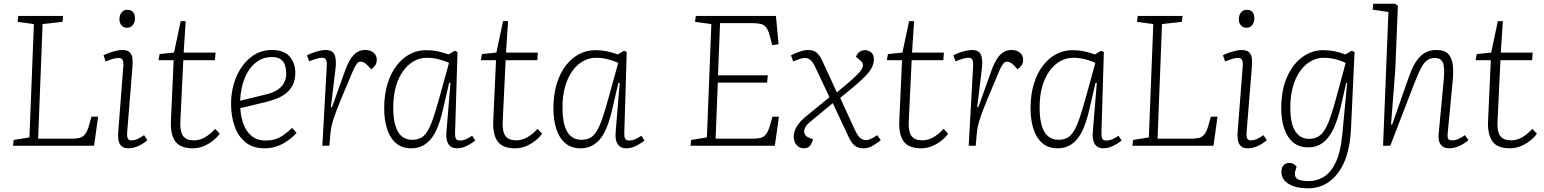

<svg xmlns="http://www.w3.org/2000/svg" viewBox="-20 -787 8337 1037"><path d="M54 -31 139 -45 163 -657 75 -669 79 -701H321L317 -669L210 -657L186 -38H363Q389 -38 407 -41.5Q425 -45 438.5 -61Q452 -77 462 -114L474 -157H510L488 0H50Z M646 -429Q648 -451 642.5 -462.5Q637 -474 621 -474Q607 -474 589.5 -469Q572 -464 551 -455L539 -488Q558 -499 589 -508Q620 -517 640 -517Q668 -517 680.5 -504.5Q693 -492 695.5 -471Q698 -450 695 -422L667 -74Q665 -48 670.5 -38.5Q676 -29 690 -29Q705 -29 721 -35.5Q737 -42 758 -57L776 -30Q764 -19 747.5 -9Q731 1 712 7.5Q693 14 673 14Q648 14 635.5 1.5Q623 -11 620 -29.5Q617 -48 618 -66ZM625 -683Q625 -705 636.5 -719.5Q648 -734 667 -734Q681 -734 690.5 -728.5Q700 -723 704.5 -712.5Q709 -702 709 -687Q709 -668 698 -652.5Q687 -637 666 -637Q648 -637 636.5 -650Q625 -663 625 -683Z M842 -495 920 -503 956 -673H983L972 -503H1144L1141 -462H970L954 -128Q952 -76 969 -52.5Q986 -29 1028 -29Q1059 -29 1088 -46Q1117 -63 1142 -91L1167 -65Q1151 -43 1127.5 -25Q1104 -7 1077 3.5Q1050 14 1021 14Q954 14 927 -23Q900 -60 903 -133L918 -462H836Z M1449 -517Q1514 -517 1544.5 -481.5Q1575 -446 1575 -394Q1575 -354 1560.5 -326.5Q1546 -299 1522 -281Q1498 -263 1469.5 -252.5Q1441 -242 1412 -235L1278 -203Q1280 -160 1294 -119.5Q1308 -79 1338 -53.5Q1368 -28 1416 -28Q1441 -28 1463 -34Q1485 -40 1508 -55.5Q1531 -71 1558 -96L1582 -69Q1566 -52 1547 -37Q1528 -22 1507 -10.5Q1486 1 1461.5 7.5Q1437 14 1408 14Q1346 14 1306 -18.5Q1266 -51 1247 -105.5Q1228 -160 1228 -225Q1228 -305 1256 -371Q1284 -437 1333.5 -477Q1383 -517 1449 -517ZM1526 -390Q1526 -412 1520 -432.5Q1514 -453 1497 -466Q1480 -479 1448 -479Q1399 -479 1361 -448.5Q1323 -418 1301.5 -365Q1280 -312 1277 -243L1417 -277Q1451 -285 1475 -299.5Q1499 -314 1512.5 -337Q1526 -360 1526 -390Z M1745 -432Q1746 -449 1742 -462Q1738 -475 1718 -475Q1707 -475 1690 -470Q1673 -465 1650 -456L1638 -488Q1649 -494 1667 -501Q1685 -508 1704.5 -512.5Q1724 -517 1738 -517Q1776 -517 1787 -491.5Q1798 -466 1792 -415L1767 -208H1773L1844 -406Q1857 -442 1872.5 -467Q1888 -492 1907.5 -504.5Q1927 -517 1952 -517Q1971 -517 1985 -510.5Q1999 -504 2007 -492Q2015 -480 2015 -464Q2015 -446 2006 -433.5Q1997 -421 1985 -413L1962 -437Q1954 -445 1945.5 -449.5Q1937 -454 1928 -454Q1923 -454 1918 -452Q1913 -450 1908 -443.5Q1903 -437 1897 -426.5Q1891 -416 1884 -399Q1846 -310 1823 -254Q1800 -198 1788 -164Q1776 -130 1771 -107Q1766 -84 1764 -59L1759 0H1721Z M2438 -74Q2437 -48 2442.5 -38Q2448 -28 2464 -28Q2481 -28 2497 -35Q2513 -42 2530 -54L2547 -28Q2533 -17 2517 -7.5Q2501 2 2484 8Q2467 14 2448 14Q2428 14 2414.5 4.5Q2401 -5 2395 -24Q2389 -43 2391 -71L2413 -339L2406 -340L2370 -185Q2358 -135 2342.5 -97.5Q2327 -60 2306.5 -35.5Q2286 -11 2260 1.5Q2234 14 2202 14Q2150 14 2117.5 -15Q2085 -44 2070 -92.5Q2055 -141 2055 -201Q2055 -276 2073 -334.5Q2091 -393 2122.5 -433.5Q2154 -474 2194.5 -495Q2235 -516 2280 -516Q2314 -516 2343 -510Q2372 -504 2403 -493L2436 -513L2451 -506ZM2205 -32Q2232 -32 2251.5 -41.5Q2271 -51 2287 -76Q2303 -101 2318.5 -145.5Q2334 -190 2353 -259L2405 -447Q2384 -458 2351 -466.5Q2318 -475 2285 -475Q2248 -475 2215 -456.5Q2182 -438 2157 -403Q2132 -368 2118 -319Q2104 -270 2104 -207Q2104 -146 2116 -107Q2128 -68 2151 -50Q2174 -32 2205 -32Z M2583 -495 2661 -503 2697 -673H2724L2713 -503H2885L2882 -462H2711L2695 -128Q2693 -76 2710 -52.5Q2727 -29 2769 -29Q2800 -29 2829 -46Q2858 -63 2883 -91L2908 -65Q2892 -43 2868.5 -25Q2845 -7 2818 3.5Q2791 14 2762 14Q2695 14 2668 -23Q2641 -60 2644 -133L2659 -462H2577Z M3352 -74Q3351 -48 3356.5 -38Q3362 -28 3378 -28Q3395 -28 3411 -35Q3427 -42 3444 -54L3461 -28Q3447 -17 3431 -7.5Q3415 2 3398 8Q3381 14 3362 14Q3342 14 3328.5 4.5Q3315 -5 3309 -24Q3303 -43 3305 -71L3327 -339L3320 -340L3284 -185Q3272 -135 3256.5 -97.5Q3241 -60 3220.5 -35.5Q3200 -11 3174 1.5Q3148 14 3116 14Q3064 14 3031.5 -15Q2999 -44 2984 -92.5Q2969 -141 2969 -201Q2969 -276 2987 -334.5Q3005 -393 3036.5 -433.5Q3068 -474 3108.5 -495Q3149 -516 3194 -516Q3228 -516 3257 -510Q3286 -504 3317 -493L3350 -513L3365 -506ZM3119 -32Q3146 -32 3165.5 -41.5Q3185 -51 3201 -76Q3217 -101 3232.5 -145.5Q3248 -190 3267 -259L3319 -447Q3298 -458 3265 -466.5Q3232 -475 3199 -475Q3162 -475 3129 -456.5Q3096 -438 3071 -403Q3046 -368 3032 -319Q3018 -270 3018 -207Q3018 -146 3030 -107Q3042 -68 3065 -50Q3088 -32 3119 -32Z M3822 -657 3734 -669 3738 -701H4171L4185 -548L4151 -543L4138 -592Q4130 -624 4118 -639Q4106 -654 4088 -658Q4070 -662 4043 -662H3869L3858 -380H4127L4123 -341H3857L3845 -38H4040Q4067 -38 4085 -41.5Q4103 -45 4116.5 -61Q4130 -77 4140 -114L4152 -157H4187L4165 0H3709L3713 -31L3798 -45Z M4500 -288 4568 -345Q4600 -373 4619 -393.5Q4638 -414 4640.5 -431Q4643 -448 4625 -462L4603 -480Q4611 -499 4623 -507.5Q4635 -516 4652 -516Q4670 -516 4685 -504Q4700 -492 4700 -467Q4700 -445 4689.5 -423.5Q4679 -402 4652 -374Q4625 -346 4575 -305L4518 -258L4596 -88Q4615 -48 4629.5 -39Q4644 -30 4657 -30Q4668 -30 4683 -36.5Q4698 -43 4718 -57L4737 -30Q4718 -14 4694 0Q4670 14 4645 14Q4624 14 4609 7Q4594 0 4583.5 -13.5Q4573 -27 4564 -46L4478 -230L4350 -124Q4333 -109 4326.5 -93Q4320 -77 4326 -63.5Q4332 -50 4350 -43L4371 -35Q4365 -11 4353.5 1.5Q4342 14 4322 14Q4298 14 4282.5 -4Q4267 -22 4267 -48Q4267 -80 4286 -108Q4305 -136 4340 -164L4460 -262L4386 -419Q4372 -451 4357.5 -462.5Q4343 -474 4329 -474Q4316 -474 4300.5 -469Q4285 -464 4264 -455L4252 -488Q4265 -495 4281 -501.5Q4297 -508 4313.5 -512.5Q4330 -517 4343 -517Q4375 -517 4392 -501.5Q4409 -486 4421 -459Z M4776 -495 4854 -503 4890 -673H4917L4906 -503H5078L5075 -462H4904L4888 -128Q4886 -76 4903 -52.5Q4920 -29 4962 -29Q4993 -29 5022 -46Q5051 -63 5076 -91L5101 -65Q5085 -43 5061.5 -25Q5038 -7 5011 3.5Q4984 14 4955 14Q4888 14 4861 -23Q4834 -60 4837 -133L4852 -462H4770Z M5236 -432Q5237 -449 5233 -462Q5229 -475 5209 -475Q5198 -475 5181 -470Q5164 -465 5141 -456L5129 -488Q5140 -494 5158 -501Q5176 -508 5195.5 -512.5Q5215 -517 5229 -517Q5267 -517 5278 -491.5Q5289 -466 5283 -415L5258 -208H5264L5335 -406Q5348 -442 5363.5 -467Q5379 -492 5398.5 -504.5Q5418 -517 5443 -517Q5462 -517 5476 -510.5Q5490 -504 5498 -492Q5506 -480 5506 -464Q5506 -446 5497 -433.5Q5488 -421 5476 -413L5453 -437Q5445 -445 5436.5 -449.5Q5428 -454 5419 -454Q5414 -454 5409 -452Q5404 -450 5399 -443.5Q5394 -437 5388 -426.5Q5382 -416 5375 -399Q5337 -310 5314 -254Q5291 -198 5279 -164Q5267 -130 5262 -107Q5257 -84 5255 -59L5250 0H5212Z M5929 -74Q5928 -48 5933.5 -38Q5939 -28 5955 -28Q5972 -28 5988 -35Q6004 -42 6021 -54L6038 -28Q6024 -17 6008 -7.5Q5992 2 5975 8Q5958 14 5939 14Q5919 14 5905.5 4.5Q5892 -5 5886 -24Q5880 -43 5882 -71L5904 -339L5897 -340L5861 -185Q5849 -135 5833.5 -97.5Q5818 -60 5797.5 -35.5Q5777 -11 5751 1.5Q5725 14 5693 14Q5641 14 5608.5 -15Q5576 -44 5561 -92.5Q5546 -141 5546 -201Q5546 -276 5564 -334.5Q5582 -393 5613.5 -433.5Q5645 -474 5685.5 -495Q5726 -516 5771 -516Q5805 -516 5834 -510Q5863 -504 5894 -493L5927 -513L5942 -506ZM5696 -32Q5723 -32 5742.5 -41.5Q5762 -51 5778 -76Q5794 -101 5809.5 -145.5Q5825 -190 5844 -259L5896 -447Q5875 -458 5842 -466.5Q5809 -475 5776 -475Q5739 -475 5706 -456.5Q5673 -438 5648 -403Q5623 -368 5609 -319Q5595 -270 5595 -207Q5595 -146 5607 -107Q5619 -68 5642 -50Q5665 -32 5696 -32Z M6100 -31 6185 -45 6209 -657 6121 -669 6125 -701H6367L6363 -669L6256 -657L6232 -38H6409Q6435 -38 6453 -41.5Q6471 -45 6484.5 -61Q6498 -77 6508 -114L6520 -157H6556L6534 0H6096Z M6692 -429Q6694 -451 6688.5 -462.5Q6683 -474 6667 -474Q6653 -474 6635.5 -469Q6618 -464 6597 -455L6585 -488Q6604 -499 6635 -508Q6666 -517 6686 -517Q6714 -517 6726.5 -504.5Q6739 -492 6741.5 -471Q6744 -450 6741 -422L6713 -74Q6711 -48 6716.5 -38.5Q6722 -29 6736 -29Q6751 -29 6767 -35.5Q6783 -42 6804 -57L6822 -30Q6810 -19 6793.5 -9Q6777 1 6758 7.5Q6739 14 6719 14Q6694 14 6681.5 1.5Q6669 -11 6666 -29.5Q6663 -48 6664 -66ZM6671 -683Q6671 -705 6682.5 -719.5Q6694 -734 6713 -734Q6727 -734 6736.5 -728.5Q6746 -723 6750.5 -712.5Q6755 -702 6755 -687Q6755 -668 6744 -652.5Q6733 -637 6712 -637Q6694 -637 6682.5 -650Q6671 -663 6671 -683Z M7256 -339 7251 -340 7224 -221Q7206 -140 7181 -89Q7156 -38 7123 -14.5Q7090 9 7047 9Q6995 9 6962.5 -19.5Q6930 -48 6915 -96Q6900 -144 6900 -201Q6900 -301 6931.5 -371.5Q6963 -442 7014.5 -479Q7066 -516 7126 -516Q7159 -516 7188 -510Q7217 -504 7247 -493L7281 -513L7296 -506L7277 -96Q7274 -26 7260.5 27.5Q7247 81 7225 119Q7203 157 7174.5 182Q7146 207 7113.5 218.5Q7081 230 7046 230Q7009 230 6981.5 223Q6954 216 6936 204Q6918 192 6909.5 176Q6901 160 6901 142Q6901 118 6912.5 105.5Q6924 93 6943 93Q6952 93 6959 95.5Q6966 98 6972 102.5Q6978 107 6983 113L6977 133Q6971 152 6976 165.5Q6981 179 6999 185Q7017 191 7051 191Q7092 191 7130 168Q7168 145 7194.5 89.5Q7221 34 7230 -63ZM7050 -37Q7079 -37 7100 -49.5Q7121 -62 7137 -89Q7153 -116 7167.5 -159.5Q7182 -203 7199 -266L7248 -447Q7227 -458 7195 -466.5Q7163 -475 7130 -475Q7093 -475 7060 -456.5Q7027 -438 7002 -403Q6977 -368 6963 -318.5Q6949 -269 6949 -207Q6949 -119 6976 -78Q7003 -37 7050 -37Z M7911 -30Q7903 -23 7891.5 -15Q7880 -7 7866 -0.5Q7852 6 7837.5 10Q7823 14 7808 14Q7785 14 7771.5 4Q7758 -6 7753 -23Q7748 -40 7750 -61L7778 -360Q7784 -426 7772.5 -450Q7761 -474 7731 -474Q7708 -474 7691 -463.5Q7674 -453 7657.5 -423.5Q7641 -394 7619 -337L7489 0H7450L7479 -722L7394 -735L7397 -767H7514L7530 -756L7516 -410L7493 -115L7499 -114L7588 -368Q7600 -403 7614.5 -431Q7629 -459 7646.5 -478Q7664 -497 7686.5 -507Q7709 -517 7738 -517Q7782 -517 7802 -495.5Q7822 -474 7826.5 -436.5Q7831 -399 7826 -349L7799 -67Q7797 -45 7802 -37Q7807 -29 7823 -29Q7841 -29 7857.5 -36.5Q7874 -44 7892 -57Z M7956 -495 8034 -503 8070 -673H8097L8086 -503H8258L8255 -462H8084L8068 -128Q8066 -76 8083 -52.5Q8100 -29 8142 -29Q8173 -29 8202 -46Q8231 -63 8256 -91L8281 -65Q8265 -43 8241.5 -25Q8218 -7 8191 3.5Q8164 14 8135 14Q8068 14 8041 -23Q8014 -60 8017 -133L8032 -462H7950Z"/></svg>

Font: Literata ExtraLight
Style: Italic
Weight: 250
Italic angle: -2°
Designer: Latin by Veronika Burian and Jose Scaglione. Greek by Irene Vlachou. Cyrillic by Vera Evstafieva
Foundry: TypeTogether
Version: Version 3.002